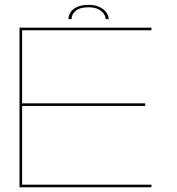

<svg xmlns="http://www.w3.org/2000/svg" viewBox="-20 -792 748 812"><path d="M62.5 0H620.5V-11H73.5V-344H594V-355H73.5V-664H620.5V-675H62.5ZM355 -771.5Q325.5 -771.5 306.5 -762.8Q287.5 -754 278.5 -740Q269.5 -726 269.5 -711H282.5Q282.5 -721 288.8 -732.8Q295 -744.5 310.5 -752.8Q326 -761 355 -761Q381 -761 396.8 -752.5Q412.5 -744 419.8 -732.5Q427 -721 427 -711H439.5Q439.5 -726 429.2 -740Q419 -754 399.8 -762.8Q380.5 -771.5 355 -771.5Z"/></svg>

Font: Anybody Expanded Thin
Style: Regular
Weight: 250
Width: 7
Version: Version 1.113;gftools[0.9.25]